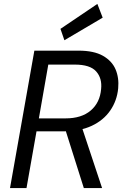

<svg xmlns="http://www.w3.org/2000/svg" viewBox="-20 -958 636 978"><path d="M31 0 155 -700H380Q458 -700 504 -674Q550 -648 568.5 -605Q587 -562 582 -508Q576 -445 541.5 -395Q507 -345 447 -317Q387 -289 304 -289H166L115 0ZM407 0 308 -313H396L500 0ZM178 -355H314Q395 -355 442 -395Q489 -435 495 -504Q501 -559 470 -594Q439 -629 361 -629H226ZM308 -753 288 -811 476 -938 503 -868Z"/></svg>

Font: DM Sans 12pt
Style: Italic
Weight: 400
Italic angle: -10°
Version: Version 4.004;gftools[0.9.30]